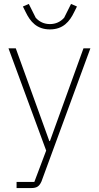

<svg xmlns="http://www.w3.org/2000/svg" viewBox="-20 -753 502 973"><path d="M403 -508H438L190 167C179 191 167 200 138 200H64V169H154L214 10L23 -508H60L230 -38H233ZM233 -604C166 -604 133 -644 110 -692L96 -720L126 -733L161 -663C180 -642 204 -631 233 -631C262 -631 286 -642 305 -663L340 -733L370 -720L356 -692C333 -644 300 -604 233 -604Z"/></svg>

Font: Plexus Sans ExtraLight
Style: Regular
Weight: 250
Version: Version 2.001;PS 002.001;hotconv 1.0.70;makeotf.lib2.5.58329